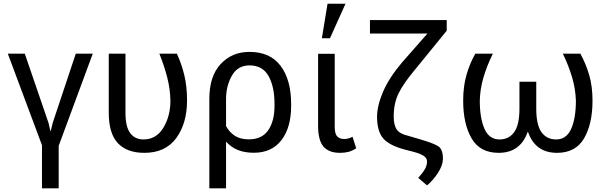

<svg xmlns="http://www.w3.org/2000/svg" viewBox="-20 -820 3300 1043"><path d="M391.6 -528.3H483.9L298.8 -27.8V203.1H208V-31.2L22.5 -528.3H114.7L243.2 -153.3L253.9 -107.9H255.4L266.6 -153.3Z M661.6 -528.3V-207.5Q661.6 -130.9 687.5 -96.7Q713.4 -62.5 759.8 -62.5Q828.6 -62.5 867.2 -125.7Q905.8 -189 905.8 -273.9Q904.3 -336.9 888.7 -398.4Q873 -460 845.7 -528.3H940.9Q965.8 -474.6 981 -412.8Q996.1 -351.1 996.1 -273.9Q996.1 -150.4 937.5 -70.1Q878.9 10.3 764.2 10.3Q669.9 10.3 620.4 -42.2Q570.8 -94.7 570.8 -208.5V-528.3Z M1561.5 -244.6Q1561.5 -127.4 1509 -58.8Q1456.5 9.8 1358.9 9.8Q1309.1 9.8 1272.2 -5.1Q1235.4 -20 1208 -50.8V203.1H1117.2V-282.2H1117.7L1117.2 -283.2Q1117.2 -405.8 1178.5 -471.9Q1239.7 -538.1 1335.4 -538.1Q1447.3 -538.1 1504.4 -462.2Q1561.5 -386.2 1561.5 -254.9ZM1471.2 -254.9Q1471.2 -349.6 1438.7 -407.2Q1406.2 -464.8 1335.4 -464.8Q1271.5 -464.8 1239.7 -408.9Q1208 -353 1208 -282.2V-134.8Q1227.5 -100.1 1257.1 -81.5Q1286.6 -63 1332 -63Q1402.8 -63 1437 -112.5Q1471.2 -162.1 1471.2 -244.6Z M1798.3 -527.8V-131.3Q1798.3 -92.8 1811.8 -78.9Q1825.2 -64.9 1849.6 -64.9Q1861.8 -64.9 1873 -68.1Q1884.3 -71.3 1895 -77.1L1915 -14.6Q1893.1 0 1872.6 5.1Q1852.1 10.3 1826.7 10.3Q1766.6 10.3 1737.3 -23.7Q1708 -57.6 1708 -136.2V-527.8ZM1759.3 -799.8H1856.9L1772.5 -612.3H1728.5Z M2406.7 -710.9V-653.3L2235.8 -443.4Q2172.4 -368.2 2145.5 -313.5Q2118.7 -258.8 2118.7 -188Q2118.7 -139.2 2136 -115.5Q2153.3 -91.8 2196.8 -82.5L2259.8 -64Q2333.5 -42.5 2359.9 -26.1Q2386.2 -9.8 2386.2 43.5Q2385.3 79.6 2358.2 120.6Q2331.1 161.6 2299.8 187L2252 146.5Q2276.9 118.2 2288.3 98.4Q2299.8 78.6 2299.8 57.1Q2299.8 39.6 2282.5 27.3Q2265.1 15.1 2225.1 4.4L2181.2 -6.8Q2094.2 -29.8 2061.3 -68.6Q2028.3 -107.4 2028.3 -185.5Q2028.3 -245.1 2060.8 -321.3Q2093.3 -397.5 2164.6 -481.4L2301.8 -637.7H1989.7V-710.9Z M2657.2 -528.3Q2624.5 -461.4 2606.2 -399.2Q2587.9 -336.9 2586.4 -272.9Q2586.4 -178.2 2611.8 -120.4Q2637.2 -62.5 2693.8 -62.5Q2744.1 -62.5 2772.9 -101.8Q2801.8 -141.1 2801.8 -230V-376H2893.1V-230Q2893.1 -141.1 2921.6 -101.8Q2950.2 -62.5 3001 -62.5Q3057.1 -62.5 3082.8 -120.1Q3108.4 -177.7 3108.4 -272.9Q3106.4 -336.9 3088.1 -399.2Q3069.8 -461.4 3037.6 -528.3H3132.8Q3162.6 -474.1 3180.7 -412.4Q3198.7 -350.6 3198.7 -272.9Q3198.7 -147 3152.8 -68.4Q3106.9 10.3 3005.9 10.3Q2946.8 10.3 2907.2 -18.3Q2867.7 -46.9 2848.1 -104H2846.7Q2826.7 -46.9 2787.1 -18.3Q2747.6 10.3 2689 10.3Q2587.4 10.3 2541.7 -68.4Q2496.1 -147 2496.1 -272.9Q2496.1 -350.6 2513.9 -412.8Q2531.7 -475.1 2562 -528.3Z"/></svg>

Font: Roboto Web
Style: Regular
Weight: 400
Designer: Google
Version: Version 1.200310; 2013